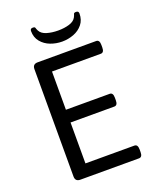

<svg xmlns="http://www.w3.org/2000/svg" viewBox="-162 -984 869 1076"><g transform="rotate(-20 273.0 -446.0)"><path d="M476 -700Q496 -700 496 -670V-654Q496 -624 476 -624H185V-396H446Q466 -396 466 -366V-350Q466 -320 446 -320H185V-76H477Q497 -76 497 -46V-30Q497 0 477 0H127Q97 0 97 -30V-670Q97 -700 127 -700ZM426 -892Q441 -892 441 -877Q441 -839 420 -813Q399 -787 366 -774.5Q333 -762 297 -762Q261 -762 228 -774.5Q195 -787 173.5 -813Q152 -839 152 -877Q152 -892 167 -892Q180 -892 181.5 -885.5Q183 -879 189 -867Q200 -846 230 -837Q260 -828 297 -828Q334 -828 363.5 -837Q393 -846 404 -867Q410 -879 411.5 -885.5Q413 -892 426 -892Z"/></g></svg>

Font: Asap VF Beta
Style: Regular
Weight: 400
Designer: Pablo Cosgaya
Foundry: Pablo Cosgaya
Version: Version 1.007